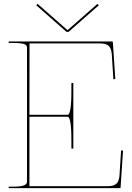

<svg xmlns="http://www.w3.org/2000/svg" viewBox="-20 -975 685 995"><path d="M175 -955 168 -947.5 324.5 -810H335.5L492 -947.5L485 -955L331.5 -820H328.5ZM25 -760V-752.5H45C111 -752.5 120 -743 120 -727.5V-35.5C120 -21 113.5 -7.5 45 -7.5H25V0H600C601.5 0 605 -1 605 -4.5L617.5 -194.5L607.5 -195.5L599.5 -68.5C596.5 -26 581.5 -10 536 -10H132.5V-370H330C350 -370 350 -279 350 -235V-205H360V-545H350V-515C350 -474 350 -380 330 -380H132.5L133 -750H496C540 -750 556.5 -735.5 559.5 -691.5L567.5 -564.5L577.5 -565.5L565 -755.5C565 -757 563.5 -760 560 -760Z"/></svg>

Font: Znikomit
Style: Regular
Weight: 100
Designer: gluk
Foundry: gluk
Version: Version 0.55